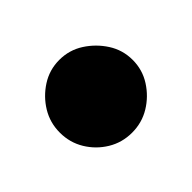

<svg xmlns="http://www.w3.org/2000/svg" viewBox="-66 -537 233 233"><g transform="rotate(-45 50.5 -420.5)"><path d="M-12 -420Q-12 -403 -3.5 -389Q5 -375 19 -366.5Q33 -358 50 -358Q67 -358 81 -366.5Q95 -375 104 -389Q113 -403 113 -420Q113 -437 104 -451Q95 -465 81 -474Q67 -483 50 -483Q33 -483 19 -474Q5 -465 -3.5 -451Q-12 -437 -12 -420Z"/></g></svg>

Font: Linefont Medium
Style: Regular
Weight: 500
Monospace: yes
Version: Version 3.002;gftools[0.9.33]